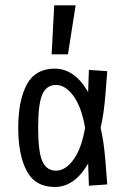

<svg xmlns="http://www.w3.org/2000/svg" viewBox="-20 -708 478 735"><path d="M383.8 -88.9 390.6 -2 320.3 2.9 317.4 -82Q265.6 7.8 189.5 7.8Q115.2 7.8 82.5 -53.2Q49.8 -114.3 49.8 -218.8Q49.8 -323.2 82.5 -384.3Q115.2 -445.3 189.5 -445.3Q265.6 -445.3 317.4 -355.5L320.3 -440.4L390.6 -435.5L383.8 -348.6Q377.9 -272.5 365.2 -218.8Q377.9 -165 383.8 -88.9ZM305.7 -218.8Q292 -298.8 261.2 -340.8Q230.5 -382.8 194.3 -382.8Q158.2 -382.8 142.1 -346.7Q126 -310.5 126 -218.8Q126 -127 142.1 -90.8Q158.2 -54.7 194.3 -54.7Q230.5 -54.7 261.2 -96.7Q292 -138.7 305.7 -218.8ZM269.5 -687.5 240.2 -500H177.7L187.5 -687.5Z"/></svg>

Font: Sudo
Style: Bold
Weight: 700
Monospace: yes
Designer: Jens Kutilek
Foundry: Jens Kutilek
Version: Version 0.040